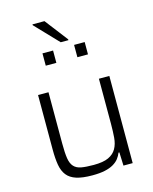

<svg xmlns="http://www.w3.org/2000/svg" viewBox="-132 -991 866 1085"><g transform="rotate(-15 300.5 -448.0)"><path d="M92 0ZM455 0 452 -78H447Q440 -60 428 -44.5Q416 -29 395.5 -17Q375 -5 345 1.5Q315 8 272 8Q214 8 178.5 -3.5Q143 -15 124 -39Q105 -63 98.5 -100.5Q92 -138 92 -190V-510H153V-209Q153 -155 158 -123Q163 -91 178.5 -74Q194 -57 221.5 -52Q249 -47 294 -47Q350 -47 381 -61.5Q412 -76 427 -102.5Q442 -129 445 -165.5Q448 -202 448 -246V-510H509V0ZM177 -659ZM177 -659V-731H239V-659ZM362 -659V-731H424V-659ZM165 -765ZM293 -765 165 -899V-904H235L338 -770V-765Z"/></g></svg>

Font: Azeri Sans Light
Style: Regular
Weight: 300
Designer: Hector Gatti & Omnibus-Type (original fonts) / Cristiano Sobral (main changes and remastering)
Version: Version 1.000; ttfautohint (v1.6)